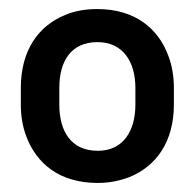

<svg xmlns="http://www.w3.org/2000/svg" viewBox="-20 -741 431 424"><path d="M26 -510C26 -485 30 -461 38 -440C61 -379 112 -337 196 -337C222 -337 245 -342 266 -350C325 -374 364 -428 364 -510V-547C364 -572 360 -596 352 -617C330 -678 278 -721 195 -721C169 -721 145 -717 124 -708C65 -684 26 -630 26 -547ZM111 -510V-547C111 -606 137 -648 195 -648C252 -648 279 -604 279 -547V-510C279 -453 253 -408 196 -408C137 -408 111 -451 111 -510Z"/></svg>

Font: Asimov Pro
Style: Bd
Weight: 700
Designer: Google
Version: Version 2.000980; 2014